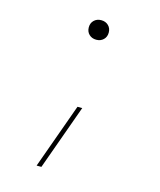

<svg xmlns="http://www.w3.org/2000/svg" viewBox="-107 -607 713 855"><g transform="rotate(15 250.0 -180.0)"><path d="M143 170 251 -130H273L165 170ZM254 -440Q234 -440 221 -452.5Q208 -465 208 -485Q208 -505 221 -517.5Q234 -530 254 -530Q274 -530 287 -517.5Q300 -505 300 -485Q300 -465 287 -452.5Q274 -440 254 -440Z"/></g></svg>

Font: M PLUS 1 Code Thin
Style: Regular
Weight: 250
Designer: Coji Morishita
Foundry: UNDERFOREST DESIGN
Version: Version 1.002